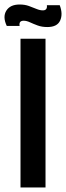

<svg xmlns="http://www.w3.org/2000/svg" viewBox="-42 -832 293 852"><path d="M49 0V-660H160V0ZM168 -712Q144 -712 125 -719Q106 -726 91 -733Q76 -740 63 -740Q41 -740 45 -717H-12Q-31 -757 -14 -784.5Q3 -812 45 -812Q68 -812 86 -805.5Q104 -799 119.5 -792.5Q135 -786 148 -786Q169 -786 166 -809H223Q238 -770 225 -741Q212 -712 168 -712Z"/></svg>

Font: Bricolage Grotesque 96pt Medium
Style: Regular
Weight: 500
Designer: Mathieu Triay
Foundry: Atelier Triay
Version: Version 1.001; ttfautohint (v1.8.4.7-5d5b);gftools[0.9.33.de